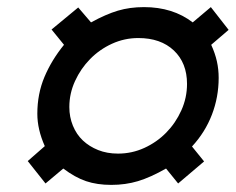

<svg xmlns="http://www.w3.org/2000/svg" viewBox="-20 -604 663 540"><path d="M58 -151 106 -193Q85 -240 85 -284Q85 -340 105 -387.5Q125 -435 160 -478L125 -521L200 -583L236 -541Q278 -564 311.5 -574Q345 -584 385 -584Q466 -584 522 -541L573 -584L623 -520L574 -478Q585 -454 590 -431.5Q595 -409 595 -385Q595 -331 576 -281.5Q557 -232 520 -192L554 -150L481 -88L447 -130Q403 -105 368 -94.5Q333 -84 293 -84Q253 -84 222 -94.5Q191 -105 158 -130L108 -88ZM175 -303Q175 -275 185 -250.5Q195 -226 213 -209Q231 -192 256 -182Q281 -172 312 -172Q351 -172 386 -188Q421 -204 447.5 -231Q474 -258 490 -293.5Q506 -329 506 -368Q506 -427 469 -462Q432 -497 369 -497Q330 -497 295 -481Q260 -465 233.5 -438Q207 -411 191 -376Q175 -341 175 -303Z"/></svg>

Font: Involve Medium Oblique
Style: Italic
Weight: 500
Italic angle: -10.5°
Designer: Stefan Peev
Foundry: Context Ltd.
Version: Version 1.001